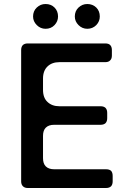

<svg xmlns="http://www.w3.org/2000/svg" viewBox="-20 -941 643 961"><path d="M208 -796.9Q182.6 -796.9 164.1 -815.4Q145.5 -834 145.5 -858.4Q145.5 -885.7 164.1 -903.3Q182.6 -920.9 208 -920.9Q235.4 -920.9 252.9 -903.3Q270.5 -885.7 270.5 -858.4Q270.5 -834 252.9 -815.4Q235.4 -796.9 208 -796.9ZM417 -796.9Q391.6 -796.9 373 -815.4Q354.5 -834 354.5 -858.4Q354.5 -885.7 373 -903.3Q391.6 -920.9 417 -920.9Q443.4 -920.9 461.9 -903.3Q479.5 -885.7 479.5 -858.4Q479.5 -834 461.9 -815.4Q443.4 -796.9 417 -796.9ZM277.3 -409.2Q240.2 -409.2 217.8 -430.7Q195.3 -451.2 195.3 -491.2Q195.3 -509.8 195.3 -547.9Q195.3 -586.9 217.8 -608.4Q240.2 -629.9 277.3 -629.9Q353.5 -629.9 506.8 -629.9Q523.4 -629.9 531.2 -638.7Q540 -646.5 540 -663.1Q540 -672.9 540 -690.4Q540 -707 531.2 -715.8Q523.4 -723.6 506.8 -723.6Q377.9 -723.6 119.1 -723.6Q103.5 -723.6 94.7 -715.8Q85.9 -707 85.9 -690.4Q85.9 -471.7 85.9 -33.2Q85.9 -17.6 94.7 -8.8Q103.5 0 119.1 0Q250 0 510.7 0Q527.3 0 536.1 -8.8Q543.9 -17.6 543.9 -33.2Q543.9 -43 543.9 -60.5Q543.9 -77.1 536.1 -85.9Q527.3 -93.8 510.7 -93.8Q423.8 -93.8 251 -93.8Q223.6 -93.8 209 -108.4Q195.3 -122.1 195.3 -149.4Q195.3 -186.5 195.3 -260.7Q195.3 -288.1 209 -301.8Q223.6 -316.4 251 -316.4Q328.1 -316.4 483.4 -316.4Q499 -316.4 507.8 -324.2Q516.6 -333 516.6 -349.6Q516.6 -358.4 516.6 -376Q516.6 -392.6 507.8 -401.4Q499 -409.2 483.4 -409.2Q431.6 -409.2 379.9 -409.2Q329.1 -409.2 277.3 -409.2Z"/></svg>

Font: DeepSea
Style: Medium
Weight: 500
Designer: Stem
Version: Version 3.019;git-0a5106e0b